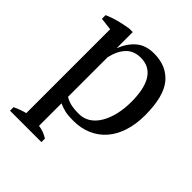

<svg xmlns="http://www.w3.org/2000/svg" viewBox="-197 -636 960 960"><g transform="rotate(45 283.0 -156.0)"><path d="M253 200H31V175Q65 159 97 151V-442L31 -450V-476Q63 -490 96.5 -498.5Q130 -507 162 -512H187V-400H188Q208 -451 244 -481.5Q280 -512 338 -512Q427 -512 476 -453Q525 -394 525 -261Q525 -198 508.5 -147Q492 -96 461.5 -61Q431 -26 387.5 -7Q344 12 291 12Q254 12 233 7.5Q212 3 187 -8V151Q203 153 219 158.5Q235 164 253 175ZM306 -450Q257 -450 228 -419Q199 -388 187 -334V-54Q205 -43 227.5 -37.5Q250 -32 286 -32Q319 -32 345.5 -49Q372 -66 390.5 -97Q409 -128 419 -169.5Q429 -211 429 -261Q429 -302 422.5 -336.5Q416 -371 401.5 -396.5Q387 -422 363.5 -436Q340 -450 306 -450Z"/></g></svg>

Font: PT Serif
Style: Regular
Weight: 400
Designer: A.Korolkova, O.Umpeleva, V.Yefimov
Foundry: ParaType Ltd
Version: Version 1.000W OFL; ttfautohint (v1.6)